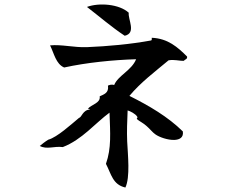

<svg xmlns="http://www.w3.org/2000/svg" viewBox="-20 -769 1040 859"><path d="M556 -712C514 -751 423 -758 369 -738C425 -695 479 -648 538 -609C591 -621 552 -682 556 -712ZM817 -516C775 -558 731 -597 659 -600C659 -595 660 -589 656 -588C563 -571 463 -562 368 -558C311 -556 255 -571 204 -566C222 -530 230 -483 267 -467C367 -489 487 -501 589 -504C569 -454 508 -431 491 -389C478 -392 470 -389 463 -386C468 -353 445 -347 426 -338C431 -307 388 -302 373 -282C373 -282 381 -283 382 -279C350 -277 345 -243 334 -242C299 -213 236 -155 196 -144C184 -137 166 -123 158 -116C190 -99 221 -116 261 -111C347 -144 407 -219 470 -265C473 -173 479 -107 454 -36C478 10 484 57 541 70C563 24 552 -76 549 -136C547 -182 549 -226 551 -275C562 -272 586 -260 594 -247C598 -240 588 -241 594 -235C601 -228 621 -219 637 -204C650 -193 663 -176 675 -168C693 -155 731 -142 760 -143C784 -144 802 -154 798 -181C731 -247 647 -296 559 -340C610 -401 673 -448 734 -499C759 -504 781 -496 803 -497C807 -504 819 -503 817 -516Z"/></svg>

Font: Yuji Syuku Std R
Style: Regular
Weight: 400
Designer: Kataoka Yuji
Foundry: Kinuta Font Factory
Version: Version 3.000;hotconv 1.0.111;makeotfexe 2.5.65597